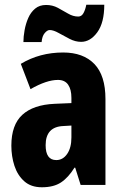

<svg xmlns="http://www.w3.org/2000/svg" viewBox="-20 -875 520 812"><path d="M247 -653Q332 -653 379 -604.5Q426 -556 426 -456V-93H321L298 -166H295Q269 -124 238 -103.5Q207 -83 157 -83Q111 -83 82.5 -108.5Q54 -134 41 -174Q28 -214 28 -259Q28 -347 74.5 -389.5Q121 -432 211 -436L282 -439V-461Q282 -497 268 -517Q254 -537 225 -537Q177 -537 109 -498L68 -605Q148 -653 247 -653ZM248 -342Q173 -339 173 -261Q173 -198 218 -198Q246 -198 264 -224Q282 -250 282 -294V-344ZM79 -697Q79 -720 84 -747.5Q89 -775 99.5 -799Q110 -823 128.5 -838.5Q147 -854 175 -854Q202 -854 224.5 -842Q247 -830 268 -817.5Q289 -805 311 -805Q325 -805 333 -819.5Q341 -834 345 -855H421Q421 -779 391.5 -738.5Q362 -698 323 -698Q299 -698 274.5 -710.5Q250 -723 228 -735.5Q206 -748 190 -748Q180 -748 169 -735Q158 -722 156 -697Z"/></svg>

Font: Noto Sans Kannada UI ExtraCondensed ExtraBold
Style: Regular
Weight: 800
Width: 2
Designer: Jelle Bosma - Monotype Design Team
Foundry: Monotype Imaging Inc.
Version: Version 2.005; ttfautohint (v1.8.4.7-5d5b)